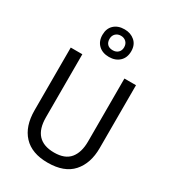

<svg xmlns="http://www.w3.org/2000/svg" viewBox="-234 -1116 1122 1249"><g transform="rotate(30 327.0 -491.0)"><path d="M572 -242Q572 -127 511 -58.5Q450 10 325 10Q206 10 144 -56.5Q82 -123 82 -243V-714H169V-240Q169 -68 329 -68Q410 -68 447.5 -113.5Q485 -159 485 -241V-714H572ZM327 -785Q278 -785 248.5 -813Q219 -841 219 -889Q219 -937 248.5 -964.5Q278 -992 327 -992Q373 -992 404 -965Q435 -938 435 -890Q435 -841 405 -813Q375 -785 327 -785ZM327 -835Q351 -835 366.5 -849.5Q382 -864 382 -889Q382 -914 366.5 -929Q351 -944 327 -944Q303 -944 287.5 -929Q272 -914 272 -889Q272 -864 286 -849.5Q300 -835 327 -835Z"/></g></svg>

Font: Noto Sans SemiCondensed
Style: Regular
Weight: 400
Width: 4
Designer: Monotype Design Team
Foundry: Monotype Imaging Inc.
Version: Version 2.013; ttfautohint (v1.8.4.7-5d5b)